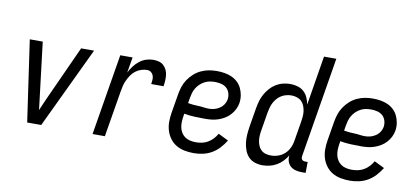

<svg xmlns="http://www.w3.org/2000/svg" viewBox="-69 -970 2637 1212"><g transform="rotate(10 1250.0 -363.5)"><path d="M149 0 74 -520H157L199 -173Q202 -153 204 -132Q206 -111 209 -90Q218 -111 227 -132Q236 -153 245 -173L403 -520H486L239 0Z M568 0 654 -520H733L716 -420Q727 -442 742 -462Q757 -482 776.5 -497.5Q796 -513 819 -520.5Q842 -528 865 -528Q883 -528 900.5 -523.5Q918 -519 930.5 -507.5Q943 -496 950.5 -480.5Q958 -465 960 -447.5Q962 -430 961 -411.5Q960 -393 957 -375H878Q880 -389 881 -403Q882 -417 877.5 -429.5Q873 -442 862.5 -450Q852 -458 838 -458Q819 -458 800 -452Q781 -446 764.5 -433.5Q748 -421 736.5 -404Q725 -387 716.5 -369Q708 -351 703.5 -332.5Q699 -314 696 -295L647 0Z M1218 8Q1188 8 1159 2.5Q1130 -3 1106 -17Q1082 -31 1065 -53.5Q1048 -76 1039.5 -103Q1031 -130 1031 -159.5Q1031 -189 1036 -219L1056 -339Q1060 -364 1068 -389Q1076 -414 1091 -436.5Q1106 -459 1126.5 -477.5Q1147 -496 1171.5 -507.5Q1196 -519 1221.5 -523.5Q1247 -528 1272 -528Q1297 -528 1321.5 -524Q1346 -520 1367.5 -510.5Q1389 -501 1406 -485Q1423 -469 1433 -448Q1443 -427 1447 -402.5Q1451 -378 1447 -353Q1444 -333 1434 -313Q1424 -293 1409 -276.5Q1394 -260 1375 -248.5Q1356 -237 1335.5 -230Q1315 -223 1294 -220.5Q1273 -218 1252 -218Q1218 -218 1183 -219.5Q1148 -221 1116 -227L1113 -208Q1110 -189 1109.5 -171Q1109 -153 1113 -135.5Q1117 -118 1126.5 -103.5Q1136 -89 1150 -79.5Q1164 -70 1182 -66Q1200 -62 1218 -62Q1238 -62 1257.5 -66Q1277 -70 1295 -80.5Q1313 -91 1327.5 -106.5Q1342 -122 1352 -140L1417 -108Q1401 -82 1380 -59Q1359 -36 1332.5 -20.5Q1306 -5 1276 1.5Q1246 8 1218 8ZM1264 -285Q1281 -285 1298 -289.5Q1315 -294 1331 -304.5Q1347 -315 1357 -330.5Q1367 -346 1370 -363Q1373 -384 1367 -403.5Q1361 -423 1347 -435.5Q1333 -448 1313.5 -453Q1294 -458 1273 -458Q1256 -458 1239 -455Q1222 -452 1206 -443.5Q1190 -435 1176.5 -422Q1163 -409 1154 -393.5Q1145 -378 1140.5 -361.5Q1136 -345 1133 -328L1128 -297Q1143 -294 1160.5 -292.5Q1178 -291 1195.5 -290.5Q1213 -290 1229.5 -287.5Q1246 -285 1264 -285Z M1658 8Q1632 8 1608 0Q1584 -8 1567.5 -26Q1551 -44 1542.5 -67.5Q1534 -91 1531 -116Q1528 -141 1530 -167Q1532 -193 1536 -219L1556 -339Q1560 -362 1566.5 -385.5Q1573 -409 1585 -430.5Q1597 -452 1613.5 -471Q1630 -490 1651 -503Q1672 -516 1696 -522Q1720 -528 1743 -528Q1768 -528 1791 -521Q1814 -514 1830.5 -499Q1847 -484 1856.5 -462.5Q1866 -441 1870 -418L1922 -735H2001L1895 -93Q1894 -86 1895 -80Q1896 -74 1899.5 -70Q1903 -66 1908.5 -64Q1914 -62 1921 -62H1936L1935 8H1909Q1889 8 1870 3Q1851 -2 1837.5 -14Q1824 -26 1818 -44.5Q1812 -63 1815 -83Q1803 -63 1786 -45Q1769 -27 1748 -15Q1727 -3 1704 2.5Q1681 8 1658 8ZM1700 -62Q1716 -62 1731.5 -65.5Q1747 -69 1762 -76.5Q1777 -84 1789.5 -96Q1802 -108 1810.5 -122.5Q1819 -137 1824 -152.5Q1829 -168 1831 -183L1851 -303Q1854 -321 1855.5 -339Q1857 -357 1854.5 -374.5Q1852 -392 1845.5 -408Q1839 -424 1827 -435.5Q1815 -447 1798 -452.5Q1781 -458 1763 -458Q1747 -458 1730.5 -454Q1714 -450 1699 -441Q1684 -432 1672.5 -419Q1661 -406 1653 -391Q1645 -376 1640.5 -360Q1636 -344 1633 -328L1613 -208Q1610 -191 1609 -173.5Q1608 -156 1610.5 -139.5Q1613 -123 1619.5 -108Q1626 -93 1638 -82Q1650 -71 1666.5 -66.5Q1683 -62 1700 -62Z M2218 8Q2188 8 2159 2.5Q2130 -3 2106 -17Q2082 -31 2065 -53.5Q2048 -76 2039.5 -103Q2031 -130 2031 -159.5Q2031 -189 2036 -219L2056 -339Q2060 -364 2068 -389Q2076 -414 2091 -436.5Q2106 -459 2126.5 -477.5Q2147 -496 2171.5 -507.5Q2196 -519 2221.5 -523.5Q2247 -528 2272 -528Q2297 -528 2321.5 -524Q2346 -520 2367.5 -510.5Q2389 -501 2406 -485Q2423 -469 2433 -448Q2443 -427 2447 -402.5Q2451 -378 2447 -353Q2444 -333 2434 -313Q2424 -293 2409 -276.5Q2394 -260 2375 -248.5Q2356 -237 2335.5 -230Q2315 -223 2294 -220.5Q2273 -218 2252 -218Q2218 -218 2183 -219.5Q2148 -221 2116 -227L2113 -208Q2110 -189 2109.5 -171Q2109 -153 2113 -135.5Q2117 -118 2126.5 -103.5Q2136 -89 2150 -79.5Q2164 -70 2182 -66Q2200 -62 2218 -62Q2238 -62 2257.5 -66Q2277 -70 2295 -80.5Q2313 -91 2327.5 -106.5Q2342 -122 2352 -140L2417 -108Q2401 -82 2380 -59Q2359 -36 2332.5 -20.5Q2306 -5 2276 1.5Q2246 8 2218 8ZM2264 -285Q2281 -285 2298 -289.5Q2315 -294 2331 -304.5Q2347 -315 2357 -330.5Q2367 -346 2370 -363Q2373 -384 2367 -403.5Q2361 -423 2347 -435.5Q2333 -448 2313.5 -453Q2294 -458 2273 -458Q2256 -458 2239 -455Q2222 -452 2206 -443.5Q2190 -435 2176.5 -422Q2163 -409 2154 -393.5Q2145 -378 2140.5 -361.5Q2136 -345 2133 -328L2128 -297Q2143 -294 2160.5 -292.5Q2178 -291 2195.5 -290.5Q2213 -290 2229.5 -287.5Q2246 -285 2264 -285Z"/></g></svg>

Font: Iosevka Web
Style: Italic
Weight: 400
Italic angle: -9°
Monospace: yes
Designer: Belleve Invis
Foundry: Belleve Invis
Version: Version 28.0.3; ttfautohint (v1.8.3)